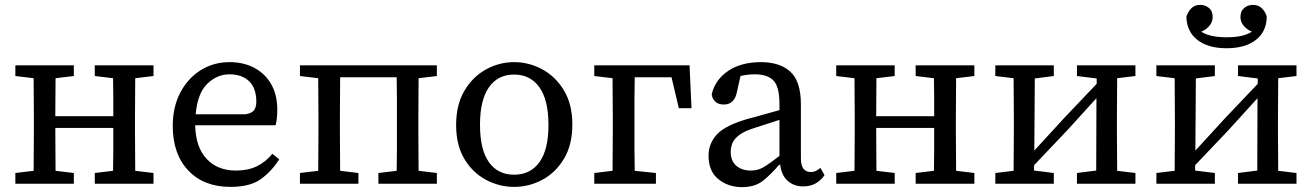

<svg xmlns="http://www.w3.org/2000/svg" viewBox="-20 -754 5384 788"><path d="M369 -442V-486H610V-442L535 -433Q535 -394 534.5 -350.5Q534 -307 534 -271V-215Q534 -179 534.5 -135.5Q535 -92 535 -53L610 -44V0H369V-44L444 -53Q445 -93 445 -139.5Q445 -186 445 -229H207Q207 -183 207.5 -137Q208 -91 208 -53L283 -44V0H43V-44L118 -53Q118 -91 118.5 -135Q119 -179 119 -215V-271Q119 -307 118.5 -351Q118 -395 118 -433L43 -442V-486H283V-442L208 -433Q208 -396 207.5 -354.5Q207 -313 207 -277H445Q445 -315 445 -356Q445 -397 444 -433Z M922 -449Q871 -449 831 -410.5Q791 -372 783 -285H988Q1016 -290 1024 -303.5Q1032 -317 1032 -336Q1032 -392 1002.5 -420.5Q973 -449 922 -449ZM926 13Q816 13 752.5 -54.5Q689 -122 689 -237Q689 -314 719.5 -373Q750 -432 803 -465.5Q856 -499 922 -499Q980 -499 1024 -475.5Q1068 -452 1093 -408.5Q1118 -365 1118 -304Q1118 -265 1111 -240H781Q783 -150 828 -102Q873 -54 948 -54Q998 -54 1034 -71.5Q1070 -89 1098 -123L1126 -100Q1094 -50 1050 -18.5Q1006 13 926 13Z M1211 0V-44L1286 -53Q1286 -91 1286.5 -135Q1287 -179 1287 -215V-271Q1287 -307 1286.5 -351Q1286 -395 1286 -433L1211 -442V-486H1773V-442L1698 -433Q1698 -394 1697.5 -350.5Q1697 -307 1697 -271V-215Q1697 -179 1697.5 -135.5Q1698 -92 1698 -53L1773 -44V0H1533V-44L1608 -53Q1609 -91 1609 -134.5Q1609 -178 1609 -215V-271Q1609 -309 1609 -353.5Q1609 -398 1608 -437H1376Q1376 -398 1375.5 -353.5Q1375 -309 1375 -271V-215Q1375 -179 1375.5 -135.5Q1376 -92 1376 -53L1451 -44V0Z M2090 13Q2029 13 1974.5 -16Q1920 -45 1886 -101.5Q1852 -158 1852 -241Q1852 -324 1886 -381.5Q1920 -439 1974.5 -469Q2029 -499 2090 -499Q2151 -499 2205.5 -469.5Q2260 -440 2294.5 -383Q2329 -326 2329 -243Q2329 -160 2295 -103Q2261 -46 2206.5 -16.5Q2152 13 2090 13ZM2090 -37Q2157 -37 2194 -88.5Q2231 -140 2231 -241Q2231 -343 2194 -395.5Q2157 -448 2090 -448Q2023 -448 1986.5 -395.5Q1950 -343 1950 -242Q1950 -140 1986.5 -88.5Q2023 -37 2090 -37Z M2419 -442V-486H2810L2818 -310H2766L2736 -437H2585Q2584 -398 2584 -353.5Q2584 -309 2584 -271V-215Q2584 -179 2584 -135.5Q2584 -92 2585 -53L2672 -44V0H2419V-44L2494 -53Q2494 -92 2494.5 -135.5Q2495 -179 2495 -215V-271Q2495 -307 2494.5 -351Q2494 -395 2494 -433Z M3277 11Q3238 11 3212.5 -12Q3187 -35 3182 -78H3178Q3143 -37 3110.5 -11.5Q3078 14 3025 14Q2969 14 2928.5 -18.5Q2888 -51 2888 -115Q2888 -165 2922.5 -202.5Q2957 -240 3052 -267Q3084 -275 3116 -284.5Q3148 -294 3179 -302V-327Q3179 -398 3154.5 -423.5Q3130 -449 3078 -449Q3048 -449 3019 -442L3005 -379Q2995 -325 2951 -325Q2928 -325 2915.5 -337Q2903 -349 2901 -367Q2915 -427 2968.5 -463Q3022 -499 3103 -499Q3181 -499 3224 -459.5Q3267 -420 3267 -325V-106Q3267 -75 3277.5 -61.5Q3288 -48 3307 -48Q3320 -48 3329.5 -53Q3339 -58 3347 -65L3364 -35Q3332 11 3277 11ZM2979 -131Q2979 -93 3002 -73.5Q3025 -54 3062 -54Q3091 -54 3115 -68.5Q3139 -83 3179 -114V-262L3077 -229Q3035 -216 3014 -200Q2993 -184 2986 -166.5Q2979 -149 2979 -131Z M3738 -442V-486H3979V-442L3904 -433Q3904 -394 3903.5 -350.5Q3903 -307 3903 -271V-215Q3903 -179 3903.5 -135.5Q3904 -92 3904 -53L3979 -44V0H3738V-44L3813 -53Q3814 -93 3814 -139.5Q3814 -186 3814 -229H3576Q3576 -183 3576.5 -137Q3577 -91 3577 -53L3652 -44V0H3412V-44L3487 -53Q3487 -91 3487.5 -135Q3488 -179 3488 -215V-271Q3488 -307 3487.5 -351Q3487 -395 3487 -433L3412 -442V-486H3652V-442L3577 -433Q3577 -396 3576.5 -354.5Q3576 -313 3576 -277H3814Q3814 -315 3814 -356Q3814 -397 3813 -433Z M4400 -442V-486H4640V-442L4565 -433Q4565 -394 4564.5 -350.5Q4564 -307 4564 -271V-215Q4564 -179 4564.5 -135.5Q4565 -92 4565 -53L4640 -44V0H4400V-44L4479 -54L4480 -351L4360 -219L4224 -76V-54L4305 -44V0H4065V-44L4140 -53Q4140 -91 4140.5 -135Q4141 -179 4141 -215V-271Q4141 -307 4140.5 -351Q4140 -395 4140 -433L4065 -442V-486H4305V-442L4227 -432L4225 -136L4346 -268L4481 -410V-432Z M5061 -442V-486H5301V-442L5226 -433Q5226 -394 5225.5 -350.5Q5225 -307 5225 -271V-215Q5225 -179 5225.5 -135.5Q5226 -92 5226 -53L5301 -44V0H5061V-44L5140 -54L5141 -351L5021 -219L4885 -76V-54L4966 -44V0H4726V-44L4801 -53Q4801 -91 4801.5 -135Q4802 -179 4802 -215V-271Q4802 -307 4801.5 -351Q4801 -395 4801 -433L4726 -442V-486H4966V-442L4888 -432L4886 -136L5007 -268L5142 -410V-432ZM5014 -556Q4938 -556 4894.5 -590Q4851 -624 4849 -685Q4854 -703 4868 -718.5Q4882 -734 4906 -734Q4926 -734 4941.5 -721.5Q4957 -709 4957 -684Q4957 -664 4943.5 -648Q4930 -632 4910 -624Q4931 -611 4957 -606Q4983 -601 5014 -601Q5046 -601 5071.5 -606Q5097 -611 5118 -624Q5098 -632 5084.5 -648Q5071 -664 5071 -684Q5071 -709 5086.5 -721.5Q5102 -734 5122 -734Q5146 -734 5160.5 -718.5Q5175 -703 5179 -685Q5178 -624 5134 -590Q5090 -556 5014 -556Z"/></svg>

Font: Source Serif 4 SmText
Style: Regular
Weight: 400
Designer: Frank Grießhammer
Foundry: Adobe
Version: Version 4.005;hotconv 1.1.0;makeotfexe 2.6.0